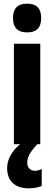

<svg xmlns="http://www.w3.org/2000/svg" viewBox="-20 -788 297 1049"><path d="M128 -768C75 -768 51 -741 51 -689C51 -637 77 -611 128 -611C180 -611 205 -637 205 -689C205 -740 182 -768 128 -768ZM129 102C129 72 142 44 184 0H200V-549H56V0H90C43 38 19 85 19 130C19 198 58 241 139 241C169 241 193 234 208 228V135C199 140 188 145 170 145C144 145 129 126 129 102Z"/></svg>

Font: Noto Sans Gujarati UI ExtraCondensed ExtraBold
Style: Regular
Weight: 800
Width: 2
Designer: Jelle Bosma - Monotype Design Team, Universal Thirst
Foundry: Monotype Imaging Inc.
Version: Version 2.106